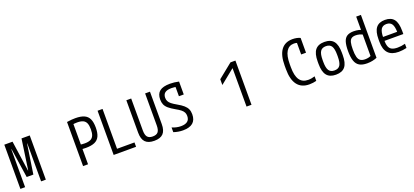

<svg xmlns="http://www.w3.org/2000/svg" viewBox="42 -1855 6416 2979"><g transform="rotate(-20 3250.0 -365.0)"><path d="M40 0V-730H176L248 -229H252L324 -730H460V0H382V-626H378L305 -140H195L122 -626H118V0Z M1075 -728Q1119 -735 1152.5 -737.5Q1186 -740 1214 -740Q1305 -740 1360 -715.5Q1415 -691 1440 -637.5Q1465 -584 1465 -495Q1465 -407 1440 -353Q1415 -299 1360 -274.5Q1305 -250 1214 -250Q1186 -250 1161 -252Q1136 -254 1108 -258L1134 -330Q1158 -326 1178 -324Q1198 -322 1221 -322Q1281 -322 1316.5 -339Q1352 -356 1368 -394Q1384 -432 1384 -495Q1384 -559 1368 -596.5Q1352 -634 1316.5 -651Q1281 -668 1221 -668Q1198 -668 1176 -666Q1154 -664 1131 -660L1157 -688V0H1075Z M1580 0V-730H1662V-72H1950V0Z M2250 10Q2150 10 2102.5 -39.5Q2055 -89 2055 -195V-730H2135V-203Q2135 -128 2162 -95Q2189 -62 2250 -62Q2312 -62 2338.5 -95Q2365 -128 2365 -203V-730H2445V-195Q2445 -89 2398 -39.5Q2351 10 2250 10Z M2724 10Q2685 10 2646.5 3.5Q2608 -3 2570 -16V-93Q2607 -78 2643 -70Q2679 -62 2717 -62Q2785 -62 2822.5 -90Q2860 -118 2860 -179Q2860 -211 2847.5 -236.5Q2835 -262 2805.5 -286Q2776 -310 2723 -339Q2658 -376 2620.5 -408Q2583 -440 2567.5 -476.5Q2552 -513 2552 -560Q2552 -653 2606.5 -696.5Q2661 -740 2778 -740Q2813 -740 2848.5 -736Q2884 -732 2923 -723V-510H2843V-692L2875 -656Q2848 -662 2824.5 -665Q2801 -668 2776 -668Q2704 -668 2669 -641.5Q2634 -615 2634 -559Q2634 -528 2646.5 -502.5Q2659 -477 2689.5 -452.5Q2720 -428 2772 -399Q2836 -363 2873 -330.5Q2910 -298 2926 -261.5Q2942 -225 2942 -177Q2942 -83 2887.5 -36.5Q2833 10 2724 10Z M3774 0V-633H3771L3536 -443V-538L3774 -730H3856V0Z M4810 10Q4680 10 4613.5 -77Q4547 -164 4547 -335V-395Q4547 -566 4611 -653Q4675 -740 4800 -740Q4835 -740 4868 -733.5Q4901 -727 4927 -714V-470H4847V-702L4887 -640Q4849 -668 4798 -668Q4715 -668 4672 -598Q4629 -528 4629 -390V-340Q4629 -197 4675.5 -129.5Q4722 -62 4818 -62Q4845 -62 4874 -67Q4903 -72 4927 -80V-5Q4902 2 4870.5 6Q4839 10 4810 10Z M5250 10Q5147 10 5098.5 -50.5Q5050 -111 5050 -240V-280Q5050 -409 5098.5 -469.5Q5147 -530 5250 -530Q5354 -530 5402 -469.5Q5450 -409 5450 -280V-240Q5450 -111 5402 -50.5Q5354 10 5250 10ZM5250 -60Q5315 -60 5342.5 -103Q5370 -146 5370 -245V-275Q5370 -374 5342.5 -417Q5315 -460 5250 -460Q5186 -460 5158 -417Q5130 -374 5130 -275V-245Q5130 -146 5158 -103Q5186 -60 5250 -60Z M5764 10Q5686 10 5638.5 -17.5Q5591 -45 5569.5 -107Q5548 -169 5548 -270Q5548 -366 5566 -423Q5584 -480 5625 -505Q5666 -530 5734 -530Q5777 -530 5816.5 -521Q5856 -512 5889 -493L5864 -427Q5833 -444 5802.5 -452Q5772 -460 5740 -460Q5697 -460 5672 -442.5Q5647 -425 5636.5 -383.5Q5626 -342 5626 -269Q5626 -191 5638 -145Q5650 -99 5678.5 -79.5Q5707 -60 5756 -60Q5821 -60 5868 -89L5850 -46V-730H5928V-22Q5897 -8 5855 1Q5813 10 5764 10Z M6286 10Q6169 10 6112 -51.5Q6055 -113 6055 -240V-280Q6055 -409 6102.5 -469.5Q6150 -530 6250 -530Q6351 -530 6398 -469.5Q6445 -409 6445 -280V-226H6094V-291H6385L6367 -268V-277Q6367 -375 6339.5 -418.5Q6312 -462 6250 -462Q6188 -462 6160.5 -418.5Q6133 -375 6133 -277V-243Q6133 -174 6148 -133.5Q6163 -93 6198 -75.5Q6233 -58 6292 -58Q6321 -58 6351.5 -62Q6382 -66 6417 -75V-6Q6387 1 6352.5 5.5Q6318 10 6286 10Z"/></g></svg>

Font: M PLUS 1 Code
Style: Regular
Weight: 400
Designer: Coji Morishita
Foundry: UNDERFOREST DESIGN
Version: Version 1.005